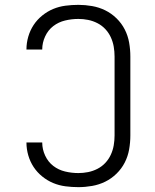

<svg xmlns="http://www.w3.org/2000/svg" viewBox="-20 -763 640 791"><path d="M303 8Q276 8 249.5 4.5Q223 1 199 -9Q175 -19 154 -36Q133 -53 118.5 -75Q104 -97 96.5 -123Q89 -149 89 -175Q89 -175 89 -175.5Q89 -176 89 -176H154Q154 -176 154 -175.5Q154 -175 154 -175Q154 -148 166 -122Q178 -96 199.5 -79.5Q221 -63 248 -56.5Q275 -50 303 -50Q323 -50 343 -54Q363 -58 381.5 -67.5Q400 -77 414 -92Q428 -107 436.5 -125.5Q445 -144 448.5 -164Q452 -184 452 -205V-530Q452 -551 448.5 -571Q445 -591 436.5 -609.5Q428 -628 414 -643Q400 -658 381.5 -667.5Q363 -677 343 -681Q323 -685 303 -685Q275 -685 248 -678.5Q221 -672 199.5 -655.5Q178 -639 166 -613Q154 -587 154 -560Q154 -560 154 -559.5Q154 -559 154 -559H89Q89 -559 89 -559.5Q89 -560 89 -560Q89 -586 96.5 -612Q104 -638 118.5 -660Q133 -682 154 -699Q175 -716 199 -726Q223 -736 249.5 -739.5Q276 -743 303 -743Q331 -743 359.5 -738Q388 -733 413.5 -720.5Q439 -708 460 -687.5Q481 -667 494 -641.5Q507 -616 512 -587.5Q517 -559 517 -530V-205Q517 -176 512 -147.5Q507 -119 494 -93.5Q481 -68 460 -47.5Q439 -27 413.5 -14.5Q388 -2 359.5 3Q331 8 303 8Z"/></svg>

Font: Iosevka SS04 Light Extended
Style: Regular
Weight: 300
Width: 7
Monospace: yes
Designer: Belleve Invis
Foundry: Belleve Invis
Version: Version 19.0.0; ttfautohint (v1.8.4)